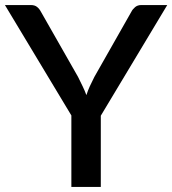

<svg xmlns="http://www.w3.org/2000/svg" viewBox="-24 -740 682 760"><path d="M375 -282 638 -720H535C525.3 -720 517.2 -717.2 510.8 -711.8C504.2 -706.2 499.3 -700.2 496 -693.5L349.5 -435.5C342.8 -422.5 336.8 -410.2 331.5 -398.5C326.2 -386.8 321.7 -375.2 318 -363.5C313.7 -375.2 308.8 -386.8 303.2 -398.3C297.8 -409.8 291.7 -422.2 285 -435.5L138 -693.5C134 -701.2 128.9 -707.5 122.8 -712.5C116.6 -717.5 108.5 -720 98.5 -720H-4.5L258.5 -283V0H375Z"/></svg>

Font: Lato Semibold
Style: Regular
Weight: 600
Designer: Lukasz Dziedzic
Foundry: tyPoland Lukasz Dziedzic
Version: Version 2.006; 2014-01-15